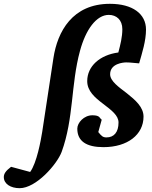

<svg xmlns="http://www.w3.org/2000/svg" viewBox="-180 -757 798 1006"><path d="M585 -602C585 -685 514 -737 396 -737C199 -737 121 -591 100 -453L41 -65C34 -22 13 96 -22 144L-122 117C-151 139 -160 154 -160 171C-160 206 -125 229 -77 229C9 229 118 105 143 39C207 -137 191 -314 239 -490C269 -602 325 -679 390 -679C430 -679 461 -653 461 -604C461 -564 451 -523 440 -482C343 -469 277 -410 277 -332C277 -280 317 -246 359 -214C405 -179 441 -152 441 -115C441 -64 417 -37 378 -37C359 -37 352 -44 335 -65L353 -130C341 -137 346 -153 304 -153C260 -153 225 -114 225 -83C225 -17 273 14 362 14C489 14 572 -52 572 -146C572 -196 529 -233 485 -268C442 -301 397 -332 397 -368C397 -425 468 -430 481 -430C490 -430 499 -430 549 -425C565 -481 585 -543 585 -602Z"/></svg>

Font: Veleka
Style: Bold Italic
Weight: 700
Italic angle: -12°
Designer: Stefan Peev, Context Ltd, 2016; SIL International, 1997-2014.
Foundry: Stefan Peev, Context Ltd, 2016
Version: Version 5.000